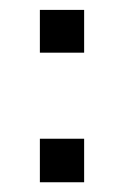

<svg xmlns="http://www.w3.org/2000/svg" viewBox="-20 -504 248 390"><path d="M150.9 -133.8H61V-222.2H150.9ZM150.9 -397H61V-483.9H150.9Z"/></svg>

Font: VL Oswald
Style: Light
Weight: 300
Designer: vernon adams
Foundry: vernon adams
Version: Version ; ttfautohint (v0.92.18-e454-dirty) -l 8 -r 50 -G 20